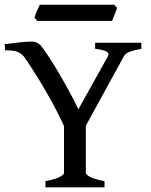

<svg xmlns="http://www.w3.org/2000/svg" viewBox="-20 -797 641 817"><path d="M581.5 -589.4Q548.3 -583 531 -576.4Q513.7 -569.8 506.8 -557.1L332 -237.8H262.7Q245.1 -278.3 221.7 -323.7Q198.2 -369.1 172.6 -413.1Q147 -457 123 -494.6Q99.1 -532.2 81.1 -557.1Q71.8 -567.9 57.1 -575.4Q42.5 -583 2 -583L0 -608.9Q28.8 -612.8 61.5 -616.5Q94.2 -620.1 114.3 -620.1Q140.1 -620.1 156.2 -600.1Q180.2 -568.4 208 -523.4Q235.8 -478.5 263.4 -428.7Q291 -378.9 313.5 -332L439 -557.1Q446.3 -569.8 434.3 -577.1Q422.4 -584.5 384.8 -589.4V-615.2H581.5ZM173.3 0V-25.9Q217.8 -35.2 235.1 -44.7Q252.4 -54.2 252.4 -61V-311H345.2V-61Q345.2 -54.7 362.1 -44.9Q378.9 -35.2 424.8 -25.9V0ZM478 -764.2Q475.6 -753.4 467.8 -735.1Q460 -716.8 456.5 -708H139.2L127 -721.2Q128.9 -731.9 136.7 -749.8Q144.5 -767.6 149.4 -776.9H465.8Z"/></svg>

Font: Gentium Book Plus
Style: Regular
Weight: 400
Designer: Victor Gaultney, Annie Olsen, Iska Routamaa, Becca Hirsbrunner
Foundry: SIL International
Version: Version 6.101